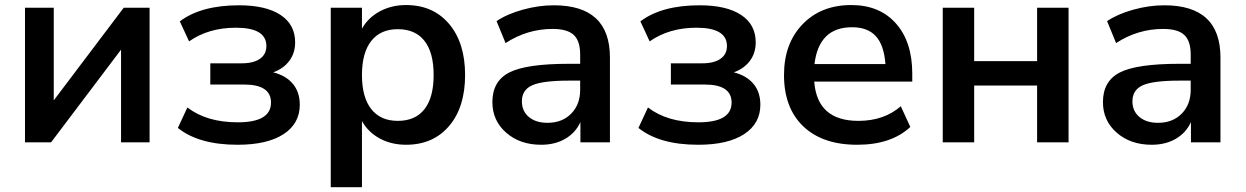

<svg xmlns="http://www.w3.org/2000/svg" viewBox="-20 -570 4989 769"><path d="M80.1 0V-539.1H195.3V-168L475.6 -539.1H579.1V0H464.8V-371.1L184.6 0Z M931.6 9.8Q776.4 9.8 692.4 -57.6L730.5 -139.6Q807.6 -80.1 932.6 -80.1Q1065.4 -80.1 1065.4 -159.2Q1065.4 -231.4 958 -231.4H822.3V-316.4H948.2Q995.1 -316.4 1021 -334.5Q1046.9 -352.5 1046.9 -385.7Q1046.9 -459 924.8 -459Q815.4 -459 737.3 -404.3L700.2 -484.4Q785.2 -548.8 937.5 -548.8Q1044.9 -548.8 1103.5 -510.3Q1162.1 -471.7 1162.1 -400.4Q1162.1 -357.4 1138.7 -326.2Q1115.2 -294.9 1074.2 -280.3Q1125 -267.6 1152.8 -234.4Q1180.7 -201.2 1180.7 -150.4Q1180.7 -75.2 1115.7 -32.7Q1050.8 9.8 931.6 9.8Z M1606.4 -549.8Q1714.8 -549.8 1778.8 -474.1Q1842.8 -398.4 1842.8 -269.5Q1842.8 -140.6 1778.8 -65.4Q1714.8 9.8 1606.4 9.8Q1547.9 9.8 1501.5 -15.1Q1455.1 -40 1429.7 -85V179.7H1304.7V-539.1H1429.7V-455.1Q1454.1 -499 1501 -524.4Q1547.9 -549.8 1606.4 -549.8ZM1573.2 -85.9Q1643.6 -85.9 1680.2 -132.8Q1716.8 -179.7 1716.8 -269.5Q1716.8 -359.4 1680.2 -406.2Q1643.6 -453.1 1573.2 -453.1Q1503.9 -453.1 1466.8 -405.8Q1429.7 -358.4 1429.7 -269.5Q1429.7 -180.7 1466.8 -133.3Q1503.9 -85.9 1573.2 -85.9Z M2147.5 9.8Q2062.5 9.8 2007.3 -38.6Q1952.1 -86.9 1952.1 -161.1Q1952.1 -245.1 2020 -279.8Q2087.9 -314.5 2258.8 -314.5H2303.7V-351.6Q2303.7 -406.2 2277.8 -430.2Q2252 -454.1 2193.4 -454.1Q2091.8 -454.1 2004.9 -397.5L1968.8 -485.4Q2010.7 -513.7 2073.7 -531.2Q2136.7 -548.8 2198.2 -548.8Q2422.9 -548.8 2422.9 -339.8V0H2304.7V-81.1Q2285.2 -38.1 2244.1 -14.2Q2203.1 9.8 2147.5 9.8ZM2070.3 -164.1Q2070.3 -125 2098.1 -101.6Q2126 -78.1 2172.9 -78.1Q2231.4 -78.1 2267.6 -114.7Q2303.7 -151.4 2303.7 -210V-247.1H2259.8Q2153.3 -247.1 2111.8 -228.5Q2070.3 -210 2070.3 -164.1Z M2776.4 9.8Q2621.1 9.8 2537.1 -57.6L2575.2 -139.6Q2652.3 -80.1 2777.3 -80.1Q2910.2 -80.1 2910.2 -159.2Q2910.2 -231.4 2802.7 -231.4H2667V-316.4H2793Q2839.8 -316.4 2865.7 -334.5Q2891.6 -352.5 2891.6 -385.7Q2891.6 -459 2769.5 -459Q2660.2 -459 2582 -404.3L2544.9 -484.4Q2629.9 -548.8 2782.2 -548.8Q2889.6 -548.8 2948.2 -510.3Q3006.8 -471.7 3006.8 -400.4Q3006.8 -357.4 2983.4 -326.2Q2960 -294.9 2918.9 -280.3Q2969.7 -267.6 2997.6 -234.4Q3025.4 -201.2 3025.4 -150.4Q3025.4 -75.2 2960.4 -32.7Q2895.5 9.8 2776.4 9.8Z M3413.1 9.8Q3274.4 9.8 3197.3 -64Q3120.1 -137.7 3120.1 -269.5Q3120.1 -395.5 3194.3 -472.7Q3268.6 -549.8 3389.6 -549.8Q3502.9 -549.8 3568.4 -476.1Q3633.8 -402.3 3633.8 -275.4V-243.2H3241.2Q3252.9 -85.9 3418 -85.9Q3520.5 -85.9 3587.9 -144.5L3626 -61.5Q3549.8 9.8 3413.1 9.8ZM3242.2 -313.5H3526.4Q3520.5 -389.6 3487.8 -425.3Q3455.1 -460.9 3392.6 -460.9Q3259.8 -460.9 3242.2 -313.5Z M3755.9 0V-539.1H3881.8V-325.2H4133.8V-539.1H4259.8V0H4133.8V-227.5H3881.8V0Z M4592.8 9.8Q4507.8 9.8 4452.6 -38.6Q4397.5 -86.9 4397.5 -161.1Q4397.5 -245.1 4465.3 -279.8Q4533.2 -314.5 4704.1 -314.5H4749V-351.6Q4749 -406.2 4723.1 -430.2Q4697.3 -454.1 4638.7 -454.1Q4537.1 -454.1 4450.2 -397.5L4414.1 -485.4Q4456.1 -513.7 4519 -531.2Q4582 -548.8 4643.6 -548.8Q4868.2 -548.8 4868.2 -339.8V0H4750V-81.1Q4730.5 -38.1 4689.5 -14.2Q4648.4 9.8 4592.8 9.8ZM4515.6 -164.1Q4515.6 -125 4543.5 -101.6Q4571.3 -78.1 4618.2 -78.1Q4676.8 -78.1 4712.9 -114.7Q4749 -151.4 4749 -210V-247.1H4705.1Q4598.6 -247.1 4557.1 -228.5Q4515.6 -210 4515.6 -164.1Z"/></svg>

Font: Min Sans SemiBold
Style: Regular
Weight: 600
Designer: Jinseong-Kim, NotoSansCJK, Nunito
Foundry: Jinseong-Kim
Version: Version 1.400;Glyphs 3.1.2 (3151)